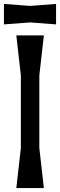

<svg xmlns="http://www.w3.org/2000/svg" viewBox="-31 -956 305 976"><path d="M254 -936 122 -926 -11 -936V-832L122 -842L254 -832ZM52 -776 75 -573V-203L52 0H192L169 -203V-573L192 -776Z"/></svg>

Font: BackOut Medium
Style: Regular
Weight: 500
Designer: Frank Adebiaye
Foundry: Velvetyne Type Foundry
Version: Version 2.000;hotconv 1.0.109;makeotfexe 2.5.65596